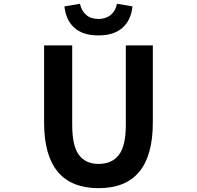

<svg xmlns="http://www.w3.org/2000/svg" viewBox="-20 -980 1040 1014"><path d="M501 13.7Q212.9 13.7 212.9 -333V-740.2H361.3V-320.3Q361.3 -209 397 -161.6Q432.6 -114.3 501 -114.3Q571.3 -114.3 607.9 -162.1Q644.5 -210 644.5 -320.3V-740.2H787.1V-333Q787.1 13.7 501 13.7ZM500 -793Q418 -793 373 -833Q328.1 -873 320.3 -946.3L402.3 -960Q410.2 -922.9 435.1 -901.4Q460 -879.9 500 -879.9Q539.1 -879.9 564.9 -901.4Q590.8 -922.9 597.7 -960L679.7 -946.3Q671.9 -873 626.5 -833Q581.1 -793 500 -793Z"/></svg>

Font: GenEi Gothic M Regular
Style: Bold
Weight: 700
Designer: o_tamon (Modified); [Source Han Sans]
Ryoko NISHIZUKA  (kana & ideographs); Paul D. Hunt (Latin, Greek & Cyrillic); Wenl
Version: Version 1.1a;Original Version 1.004